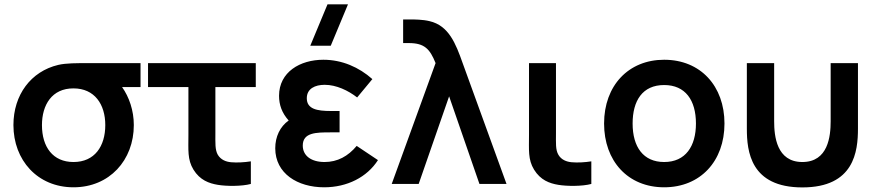

<svg xmlns="http://www.w3.org/2000/svg" viewBox="-20 -822 3914 858"><path d="M308.5 15C469 15 578 -106 578 -263C578 -328.5 557 -388.5 525.5 -433H608V-540H382C321.5 -540 275 -540 240.5 -532C118 -503 40 -398 40 -263C40 -106.5 147.5 15 308.5 15ZM167.5 -263C167.5 -353 212 -427.5 308.5 -427C402.5 -427 450.5 -356 450.5 -263C450.5 -168.5 403 -98 308.5 -98C216.5 -98 167.5 -165 167.5 -263Z M953.5 4C991.5 10.5 1060.5 11 1101 0V-101C1072 -96.5 1039 -94.5 1012.5 -97C989.5 -99 967 -108 953.5 -130C940.5 -152.5 942.5 -183 942.5 -227.5V-433H1123V-540H641.5V-433H822V-220.5C822 -152 817 -109 844.5 -64C873.5 -17 914 -2.5 953.5 4Z M1428.5 15C1531.5 15 1620.5 -30.5 1669 -106.5L1574 -170C1535.5 -124 1488.5 -98 1430.5 -98C1370 -98 1333 -126.5 1333 -171.5C1333 -230 1392.5 -230.5 1457.5 -230.5H1497.5V-326H1458C1397 -326 1351 -334.5 1351 -383C1351 -426 1388 -443 1431 -443C1483 -443 1536 -417.5 1576 -386.5L1644 -468.5C1584.5 -521.5 1508.5 -555 1425 -555C1321 -555 1227 -500 1227 -394C1227 -353 1240 -317 1270 -283.5C1231.5 -256.5 1210 -211 1210 -159.5C1210 -46.5 1310 15 1428.5 15ZM1366.5 -617.5H1458L1535 -802.5H1443.5Z M1926.5 -540 1730.5 0H1851L1987 -391.5L2122.5 0H2243.5L2047.5 -540C2016.5 -627.5 1985.5 -707.5 1899.5 -727.5C1869 -735 1830.5 -735 1819 -735H1781.5V-629.5H1807C1876 -629.5 1901 -604 1926.5 -540Z M2475 4C2513.5 10.5 2582.5 11 2622.5 0V-101C2594 -96.5 2561 -94.5 2534.5 -97C2511.5 -99 2488.5 -108 2475.5 -130C2462 -152.5 2464.5 -183 2464.5 -227.5V-540H2344V-220.5C2344 -152 2339 -109 2366.5 -64C2395.5 -17 2435.5 -2.5 2475 4Z M2948 15C3109.5 15 3217.5 -101.5 3217.5 -270C3217.5 -437 3111 -555 2948 -555C2788.5 -555 2679.5 -439.5 2679.5 -270C2679.5 -103 2785.5 15 2948 15ZM2807 -270C2807 -372 2851 -442 2948 -442C3042.5 -442 3090 -374.5 3090 -270C3090 -168.5 3043.5 -98 2948 -98C2855 -98 2807 -165 2807 -270Z M3317.5 -247C3317.5 -146 3333.5 15.5 3565.5 15.5C3797.5 15.5 3814 -146 3814 -247V-540H3692V-280C3692 -213.5 3681 -98 3565.5 -98C3450.5 -98 3439.5 -213.5 3439.5 -280V-540H3317.5Z"/></svg>

Font: Eudonet
Style: Bold
Weight: 700
Designer: Mikhail Sharanda
Foundry: Mikhail Sharanda
Version: Version 4.503;Glyphs 3.1.2 (3151)